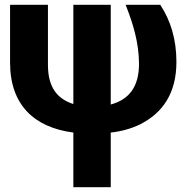

<svg xmlns="http://www.w3.org/2000/svg" viewBox="-20 -548 779 801"><path d="M22 -287C22 -109 124 -16 286 5V233H442V5C489 0 532 -13 566 -30C658 -77 716 -158 716 -290C716 -387 690 -464 651 -524L649 -528H504L508 -518C535 -448 559 -372 560 -283C560 -186 519 -133 442 -112V-528H286V-114C218 -136 180 -184 180 -278V-528H22Z"/></svg>

Font: Asimov Pro
Style: Blk
Weight: 900
Designer: Google
Version: Version 2.000980; 2014